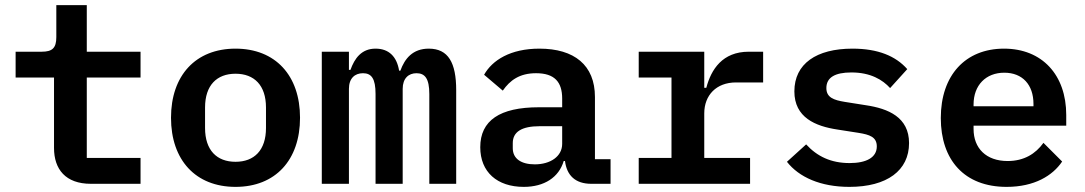

<svg xmlns="http://www.w3.org/2000/svg" viewBox="-20 -718 4240 750"><path d="M529 0V-101H319V-415H529V-516H319V-698H200V-573C200 -530 184 -516 143 -516H41V-415H191V-140C191 -57 236 0 335 0Z M900 12C1056 12 1152 -93 1152 -258C1152 -423 1056 -528 900 -528C744 -528 648 -423 648 -258C648 -93 744 12 900 12ZM900 -86C827 -86 781 -131 781 -218V-298C781 -385 827 -430 900 -430C973 -430 1019 -385 1019 -298V-218C1019 -131 973 -86 900 -86Z M1343 0V-371C1343 -412 1366 -432 1398 -432C1431 -432 1447 -411 1447 -351V0H1553V-371C1553 -412 1576 -432 1607 -432C1640 -432 1657 -411 1657 -351V0H1762V-366C1762 -473 1731 -528 1655 -528C1592 -528 1561 -489 1544 -442H1539C1530 -497 1499 -528 1447 -528C1392 -528 1365 -490 1349 -445H1343V-516H1237V0Z M2365 0V-96H2304V-339C2304 -464 2223 -528 2087 -528C1974 -528 1903 -483 1871 -426L1944 -364C1972 -404 2009 -432 2074 -432C2146 -432 2176 -398 2176 -333V-299H2085C1932 -299 1856 -247 1856 -143C1856 -46 1922 12 2026 12C2106 12 2163 -25 2182 -89H2187C2194 -33 2227 0 2290 0ZM2069 -76C2016 -76 1983 -98 1983 -139V-159C1983 -203 2018 -225 2088 -225H2176V-156C2176 -107 2130 -76 2069 -76Z M2475 0H2910V-101H2731V-275C2731 -346 2778 -396 2855 -396H2961V-516H2905C2802 -516 2758 -447 2739 -375H2731V-516H2475V-415H2603V-101H2475Z M3298 12C3445 12 3531 -52 3531 -159C3531 -260 3450 -294 3362 -307L3280 -320C3237 -327 3208 -337 3208 -374C3208 -415 3241 -435 3306 -435C3381 -435 3428 -406 3457 -374L3524 -448C3479 -499 3410 -528 3310 -528C3169 -528 3083 -469 3083 -361C3083 -259 3165 -225 3251 -212L3334 -199C3377 -192 3405 -183 3405 -146C3405 -102 3363 -81 3299 -81C3226 -81 3172 -107 3129 -154L3054 -86C3101 -26 3185 12 3298 12Z M3912 12C4021 12 4092 -32 4129 -87L4056 -160C4025 -117 3980 -89 3916 -89C3832 -89 3783 -139 3783 -214V-227H4145V-269C4145 -425 4051 -528 3902 -528C3751 -528 3655 -424 3655 -257C3655 -93 3747 12 3912 12ZM3903 -434C3974 -434 4017 -387 4017 -312V-303H3783V-310C3783 -385 3831 -434 3903 -434Z"/></svg>

Font: IBM Mono SemiBold
Style: Regular
Weight: 600
Monospace: yes
Designer: Mike Abbink, Paul van der Laan, Pieter van Rosmalen
Foundry: Bold Monday
Version: Version 2.3